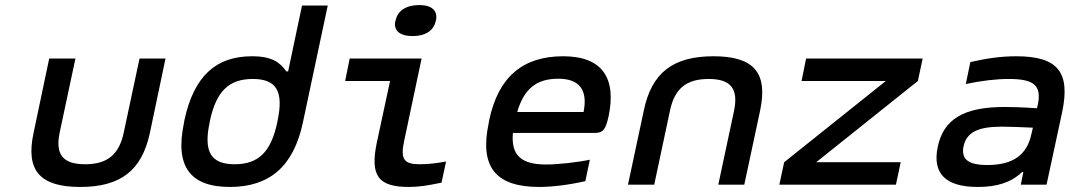

<svg xmlns="http://www.w3.org/2000/svg" viewBox="-20 -732 4240 761"><path d="M113 -205C81 -56 138 9 298 9C458 9 542 -56 574 -205L636 -500H533L471 -209C453 -120 406 -81 318 -81C228 -81 198 -120 217 -209L279 -500H175Z M711 -256 709 -244C673 -73 733 9 891 9C1049 9 1143 -73 1180 -244L1279 -710H1177L1122 -449H1115C1090 -484 1059 -509 979 -509C836 -509 749 -431 711 -256ZM811 -247 812 -253C837 -370 887 -419 982 -419C1076 -419 1105 -370 1080 -253L1079 -247C1054 -130 1005 -81 910 -81C816 -81 786 -130 811 -247Z M1643 -81C1582 -81 1566 -100 1582 -174L1651 -500H1366L1348 -411H1526L1474 -169C1445 -33 1481 9 1601 9C1639 9 1672 4 1730 -8L1748 -92C1707 -84 1673 -81 1643 -81ZM1547 -649C1539 -612 1563 -589 1616 -589C1667 -589 1700 -612 1707 -649L1708 -651C1716 -689 1692 -712 1642 -712C1589 -712 1556 -689 1548 -651Z M2392 -270C2424 -422 2368 -509 2212 -509C2052 -509 1955 -427 1919 -256L1917 -244C1880 -71 1944 9 2117 9C2168 9 2234 1 2300 -14L2318 -99C2272 -89 2192 -80 2145 -80C2045 -80 2005 -117 2013 -205H2335C2371 -205 2380 -218 2392 -270ZM2030 -288C2057 -380 2106 -420 2193 -420C2279 -420 2310 -373 2293 -288Z M2532 -295 2469 0H2573L2635 -291C2653 -380 2699 -419 2789 -419C2877 -419 2908 -380 2889 -291L2827 0H2930L2993 -295C3024 -444 2968 -509 2808 -509C2648 -509 2563 -444 2532 -295Z M3175 -500 3157 -411H3491L3088 -89L3069 0H3531L3550 -89H3215L3618 -411L3637 -500Z M4008 -509C3948 -509 3892 -501 3826 -486L3808 -399C3869 -412 3928 -419 3978 -419C4078 -419 4110 -394 4093 -315L4090 -303C4030 -307 3986 -308 3962 -308C3799 -308 3720 -259 3697 -151C3674 -43 3729 9 3856 9C3932 9 3988 -9 4031 -50H4036L4026 0H4128L4190 -288C4223 -446 4173 -509 4008 -509ZM3799 -152C3811 -207 3855 -230 3951 -230C3979 -230 4030 -228 4074 -226L4068 -201C4051 -119 3996 -78 3894 -78C3817 -78 3789 -101 3799 -152Z"/></svg>

Font: LT Wave Mono Medium
Style: Italic
Weight: 500
Designer: Daniel Lyons
Version: Version 2.5 (Glyphs App)